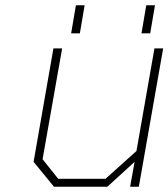

<svg xmlns="http://www.w3.org/2000/svg" viewBox="-20 -706 637 726"><path d="M249 -580 267 -686H300L282 -580ZM515 -580 533 -686H566L548 -580ZM184 0 107 -94 182 -523H215L141 -104L200 -30H379L496 -135L564 -523H597L505 0H472L489 -94L386 0Z"/></svg>

Font: Tomorrow ExtraLight
Style: Italic
Weight: 275
Italic angle: -10°
Designer: Tony de Marco, Monica Rizzolli
Foundry: Just in Type
Version: Version 2.002